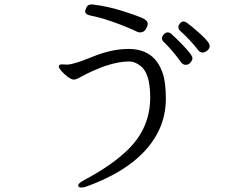

<svg xmlns="http://www.w3.org/2000/svg" viewBox="-20 -773 1040 859"><path d="M257 -485 280 -484Q309 -484 394 -519Q479 -554 555 -554Q672 -554 708 -445Q722 -405 722 -331Q722 -257 692 -192Q616 -30 371 60Q356 66 343 66Q330 66 330 56.5Q330 47 354 34Q481 -33 554 -105Q652 -202 652 -337Q652 -445 609 -478Q583 -498 559 -498Q467 -498 336 -426Q330 -423 324 -420Q318 -417 309 -417Q300 -417 283.5 -429Q267 -441 255 -455Q243 -469 243 -475Q243 -485 257 -485ZM791 -493Q753 -547 710 -588Q705 -593 705 -602Q705 -611 713 -619.5Q721 -628 730 -628Q739 -628 746.5 -621.5Q754 -615 770 -599.5Q786 -584 802.5 -566.5Q819 -549 830 -534.5Q841 -520 841 -512Q841 -504 832.5 -493.5Q824 -483 811.5 -483Q799 -483 791 -493ZM868 -547Q832 -594 784 -637Q778 -643 778 -651.5Q778 -660 785.5 -668.5Q793 -677 800.5 -677Q808 -677 816.5 -671Q825 -665 842 -651Q859 -637 876.5 -621Q894 -605 906 -591Q918 -577 918 -566.5Q918 -556 907.5 -547Q897 -538 886.5 -538Q876 -538 868 -547ZM394 -753Q461 -745 524.5 -725Q588 -705 614.5 -693.5Q641 -682 641 -666Q641 -657 632.5 -642.5Q624 -628 607 -628Q602 -628 596 -630Q474 -686 382 -704Q361 -709 361 -723Q361 -727 367 -740Q373 -753 388 -753Z"/></svg>

Font: LXGW WenKai Mono Lite
Style: Regular
Weight: 400
Monospace: yes
Designer: LXGW / Fontworks Inc.
Foundry: LXGW / Fontworks Inc.
Version: Version 1.520; June 14, 2025